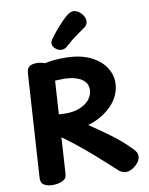

<svg xmlns="http://www.w3.org/2000/svg" viewBox="-111 -1143 957 1236"><g transform="rotate(-10 367.0 -524.5)"><path d="M98.9 -724.8Q100.9 -749.4 116 -762.7Q131.1 -775.9 167.6 -775.9Q179.7 -775.9 196.7 -772.2Q213.8 -768.6 230.2 -761.1Q246.7 -753.7 257.4 -741.9Q268.1 -730.1 267.1 -713.7L224.7 -40.2Q222.9 -9.1 194.8 3.2Q166.7 15.6 130.8 15.6Q100.8 15.6 77.3 2.8Q53.9 -9.9 55.7 -42.6ZM202.4 -635.6Q190.4 -633.6 182.2 -643.2Q174 -652.8 168.2 -667.8Q162.3 -682.9 159.6 -698Q156.9 -713.1 156.9 -721.1Q156.9 -738.1 174.6 -749.3Q192.3 -760.4 236.3 -769.1Q259.3 -773.4 284.9 -775.7Q310.6 -778 348.1 -778Q444 -778 509.7 -748Q575.3 -718 609.1 -669.5Q642.9 -621 642.9 -567Q642.9 -524 626 -485.8Q609.1 -447.6 578.8 -416.2Q548.4 -384.8 508.5 -361.6Q468.6 -338.4 423.2 -325.6Q470.2 -293.6 505.5 -268.9Q540.8 -244.2 569.7 -222.2Q598.6 -200.1 625.3 -176.7Q652 -153.2 681.1 -123.4Q696.7 -107.1 702 -96.9Q707.3 -86.7 707.3 -71.7Q707.3 -50.3 691.2 -30.5Q675.1 -10.7 652.9 2.2Q630.8 15 611.8 15Q602.8 15 590.4 11Q578.1 7 567.1 -2Q527.1 -38 482.1 -78.9Q437 -119.9 388.5 -161.1Q340 -202.2 289.8 -240.7Q239.7 -279.1 188.7 -312.1L195.2 -432.9Q206.2 -431.9 232.4 -427.9Q258.7 -423.9 295 -423.9Q337.6 -423.9 370.6 -434.3Q403.6 -444.7 426.6 -462.5Q449.7 -480.3 461.4 -502.7Q473.1 -525.1 473.1 -549.1Q473.1 -584 451.2 -605Q429.3 -626 394.2 -635.8Q359.1 -645.6 317.4 -645.6Q294.4 -645.6 277.4 -644.6Q260.4 -643.6 243.4 -641.6Q226.4 -639.6 202.4 -635.6ZM339.1 -832Q319.7 -832 300.6 -847.4Q281.6 -862.9 281.6 -883.1Q281.6 -891.6 284.8 -898.6Q288.1 -905.7 292.8 -912.1Q308.4 -934.2 330.7 -960.8Q353 -987.3 375.6 -1010.6Q398.1 -1033.9 412.9 -1045.4Q423.4 -1054 434.3 -1058.8Q445.1 -1063.7 456 -1063.7Q472.7 -1063.7 489.7 -1052Q506.7 -1040.3 517.6 -1022.9Q528.6 -1005.6 528.6 -987.3Q528.6 -964.3 509.9 -949.6Q495.1 -938.7 455.7 -911.2Q416.2 -883.7 377.1 -847.7Q359.9 -832 339.1 -832Z"/></g></svg>

Font: Playpen Sans Hebrew
Style: Regular
Weight: 400
Designer: Tom Grace, Laura Meseguer, Veronika Burian, José Scaglione
Foundry: TypeTogether
Version: Version 2.000